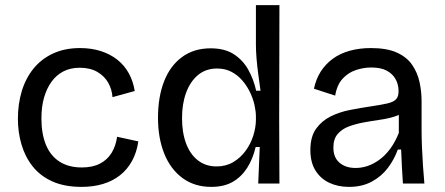

<svg xmlns="http://www.w3.org/2000/svg" viewBox="-20 -718 1741 751"><path d="M299 13Q232 13 184.5 -8.5Q137 -30 107.5 -67.5Q78 -105 64 -153Q50 -201 50 -253Q50 -311 65 -361Q80 -411 110.5 -449Q141 -487 187 -508.5Q233 -530 293 -530Q338 -530 375 -518Q412 -506 439.5 -484Q467 -462 484 -431Q501 -400 507 -362L420 -338Q418 -368 403.5 -394Q389 -420 361 -436.5Q333 -453 292 -453Q256 -453 228.5 -439Q201 -425 182 -399Q163 -373 152.5 -337Q142 -301 142 -255Q142 -195 159.5 -152Q177 -109 212.5 -86Q248 -63 300 -63Q342 -63 371 -78Q400 -93 416.5 -120Q433 -147 438 -183L521 -165Q515 -122 496.5 -88.5Q478 -55 449.5 -32.5Q421 -10 383 1.5Q345 13 299 13Z M806 13Q741 13 694 -21.5Q647 -56 622.5 -117Q598 -178 598 -258Q598 -338 621.5 -399Q645 -460 691.5 -494.5Q738 -529 804 -529Q859 -529 894.5 -506Q930 -483 951 -445.5Q972 -408 982 -363H999Q995 -393 990.5 -425.5Q986 -458 983.5 -488.5Q981 -519 981 -543V-698H1073L1072 -253L1073 0H990L996 -143H980Q969 -96 946.5 -61Q924 -26 890 -6.5Q856 13 806 13ZM827 -67Q864 -67 892.5 -84Q921 -101 941 -128.5Q961 -156 971 -188.5Q981 -221 981 -250V-262Q981 -282 975.5 -307Q970 -332 958 -357Q946 -382 928 -403Q910 -424 885.5 -437Q861 -450 829 -450Q785 -450 754.5 -424.5Q724 -399 708 -355.5Q692 -312 692 -256Q692 -199 708 -156.5Q724 -114 754.5 -90.5Q785 -67 827 -67Z M1345 13Q1302 13 1268 -3Q1234 -19 1214 -51Q1194 -83 1194 -131Q1194 -183 1216 -214Q1238 -245 1273 -262.5Q1308 -280 1349.5 -288Q1391 -296 1431 -302Q1472 -308 1495.5 -313.5Q1519 -319 1529 -329.5Q1539 -340 1539 -361Q1539 -388 1527 -409Q1515 -430 1492 -442Q1469 -454 1432 -454Q1402 -454 1372 -444Q1342 -434 1320 -410Q1298 -386 1291 -344L1208 -371Q1216 -409 1234.5 -438Q1253 -467 1281.5 -488Q1310 -509 1348 -519.5Q1386 -530 1431 -530Q1493 -530 1532 -512.5Q1571 -495 1592 -464.5Q1613 -434 1621 -397Q1629 -360 1629 -322V-211Q1629 -179 1630.5 -142.5Q1632 -106 1634.5 -69Q1637 -32 1640 0H1556Q1554 -33 1552 -66Q1550 -99 1549 -133H1536Q1522 -94 1497 -61Q1472 -28 1434 -7.5Q1396 13 1345 13ZM1371 -61Q1394 -61 1417 -68.5Q1440 -76 1463 -92.5Q1486 -109 1505.5 -135Q1525 -161 1540 -198V-291L1567 -287Q1551 -271 1524.5 -262.5Q1498 -254 1466 -249.5Q1434 -245 1402 -239Q1370 -233 1343.5 -223Q1317 -213 1300.5 -193.5Q1284 -174 1284 -141Q1284 -102 1308 -81.5Q1332 -61 1371 -61Z"/></svg>

Font: Bricolage Grotesque 48pt Condensed ExtraBold
Style: Regular
Weight: 400
Version: Version 1.000;gftools[0.9.30]